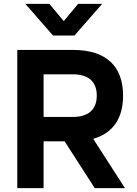

<svg xmlns="http://www.w3.org/2000/svg" viewBox="-20 -980 711 1000"><path d="M112 -960 256 -795H368L512 -960H387L312 -870L237 -960ZM473.5 0H631L465.5 -257C570.5 -287 621 -366 621 -482C621 -632 536.5 -720 360 -720H70V0H207V-244H316.5ZM207 -593H359C441 -593 484 -554.5 484 -482C484 -409.5 441 -371 359 -371H207Z"/></svg>

Font: Vela Sans ExtBd
Style: Regular
Weight: 800
Designer: Principal design: Mikhail Sharanda - project Manrope.
Design modification: Ravid Balaliev
Foundry: Mikhail Sharanda
Version: Version 1.001